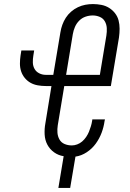

<svg xmlns="http://www.w3.org/2000/svg" viewBox="-20 -763 640 944"><path d="M267 161 293 5Q267 1 246 -14Q225 -29 213 -51.5Q201 -74 199.5 -101.5Q198 -129 203 -156L233 -340H205Q185 -340 165.5 -343.5Q146 -347 130 -356Q114 -365 102 -379.5Q90 -394 84 -412Q78 -430 78 -450Q78 -470 81 -490L85 -515H148L144 -490Q141 -473 141.5 -455.5Q142 -438 150 -424Q158 -410 173 -402.5Q188 -395 205 -395H242L277 -604Q280 -623 286.5 -641Q293 -659 303.5 -675.5Q314 -692 329.5 -705.5Q345 -719 363 -727.5Q381 -736 399.5 -739.5Q418 -743 437 -743Q458 -743 478.5 -739Q499 -735 516 -724.5Q533 -714 545.5 -698Q558 -682 563 -662.5Q568 -643 568 -622Q568 -601 565 -579L525 -340H296L264 -147Q261 -128 262.5 -110Q264 -92 272.5 -77Q281 -62 297.5 -55Q314 -48 333 -48Q346 -48 359.5 -53Q373 -58 384 -67.5Q395 -77 403.5 -89.5Q412 -102 417.5 -115.5Q423 -129 427 -142.5Q431 -156 433 -169L434 -176H496L494 -167Q490 -138 479.5 -110Q469 -82 451 -57Q433 -32 406.5 -14.5Q380 3 351 7L325 161ZM305 -395H471L503 -588Q506 -607 505 -625Q504 -643 495.5 -658Q487 -673 470.5 -680Q454 -687 436 -687Q418 -687 400.5 -681Q383 -675 369.5 -661.5Q356 -648 348.5 -630.5Q341 -613 338 -595Z"/></svg>

Font: Iosevka Light Extended Oblique
Style: Regular
Weight: 300
Width: 7
Italic angle: -9°
Monospace: yes
Designer: Belleve Invis
Foundry: Belleve Invis
Version: Version 32.5.0; ttfautohint (v1.8.4)